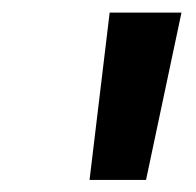

<svg xmlns="http://www.w3.org/2000/svg" viewBox="-20 -748 319 312"><path d="M125.5 -455.6 158.2 -727.5H274.9L217.3 -455.6Z"/></svg>

Font: Inter 28pt SemiBold
Style: Italic
Weight: 600
Italic angle: -9.3988°
Designer: Rasmus Andersson
Foundry: rsms
Version: Version 4.001;git-66647c0bb